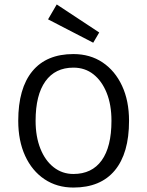

<svg xmlns="http://www.w3.org/2000/svg" viewBox="-20 -829 661 863"><path d="M310 14Q236 14 180 -23.5Q124 -61 93 -128.5Q62 -196 62 -286Q62 -432 125.5 -509Q189 -586 310 -586Q385 -586 441 -548.5Q497 -511 528.5 -443.5Q560 -376 560 -286Q560 -140 496 -63Q432 14 310 14ZM310 -47Q393 -47 437 -108Q481 -169 481 -286Q481 -358 459.5 -411.5Q438 -465 400 -495Q362 -525 310 -525Q228 -525 184 -463.5Q140 -402 140 -286Q140 -215 161.5 -161Q183 -107 221.5 -77Q260 -47 310 -47ZM399 -637 196 -742 235 -809 426 -683Z"/></svg>

Font: Fauna One
Style: Regular
Weight: 400
Designer: Eduardo Rodriguez Tunni
Foundry: Eduardo Rodriguez Tunni
Version: Version 2.001; ttfautohint (v1.8.4.7-5d5b);gftools[0.9.23]